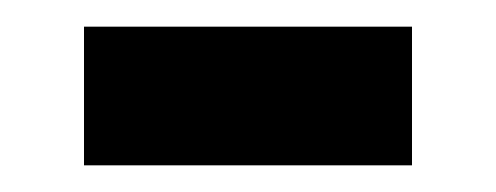

<svg xmlns="http://www.w3.org/2000/svg" viewBox="-20 -325 372 144"><path d="M43 -201H289V-305H43Z"/></svg>

Font: Giro Sans Regular
Style: Bold
Weight: 700
Designer: Paul D. Hunt
Foundry: Adobe Systems Incorporated
Version: Version 1.000;PS 1.0;hotconv 1.0.88;makeotf.lib2.5.647800